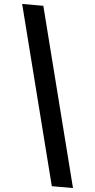

<svg xmlns="http://www.w3.org/2000/svg" viewBox="-66 -904 556 1120"><g transform="rotate(5 211.5 -344.0)"><path d="M282 178 17 -866H141L406 178Z"/></g></svg>

Font: Noto Sans Malayalam UI SemiCondensed
Style: Bold
Weight: 700
Width: 4
Designer: Jelle Bosma - Monotype Design Team
Foundry: Monotype Imaging Inc.
Version: Version 2.104; ttfautohint (v1.8.4.7-5d5b)